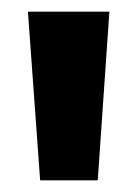

<svg xmlns="http://www.w3.org/2000/svg" viewBox="-20 -862 237 330"><path d="M148 -552H49L28 -842H168Z"/></svg>

Font: Yaldevi ExtraLight
Style: Regular
Weight: 200
Designer: Sol Matas, Rajitha Manaperi, Kosala Senevirathne
Foundry: Mooniak
Version: Version 1.100